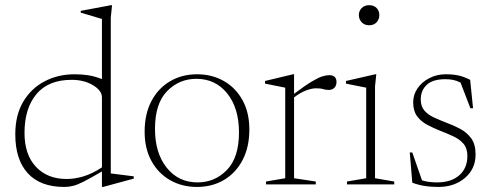

<svg xmlns="http://www.w3.org/2000/svg" viewBox="-20 -730 1947 760"><path d="M509.5 -23 388 10H383.5V-51.5Q338.5 -25 313 -12Q287.5 1 270.2 5.5Q253 10 234.5 10Q139.5 10 90 -44.2Q40.5 -98.5 40.5 -198Q40.5 -274.5 72 -327.5Q103.5 -380.5 156.8 -408.2Q210 -436 275 -436Q305 -436 330 -432Q355 -428 383.5 -417V-655L299.5 -680V-687L419.5 -709.5H423.5L418.5 -660V-43.5L509.5 -32ZM383.5 -344.5Q383.5 -371.5 348 -392.8Q312.5 -414 263.5 -414Q171.5 -414 124.2 -357.5Q77 -301 77 -204Q77 -118 122.2 -69.8Q167.5 -21.5 243.5 -21.5Q276 -21.5 310.8 -32Q345.5 -42.5 383.5 -67.5Z M759.5 10Q700.5 10 653.5 -16.8Q606.5 -43.5 579.5 -92.8Q552.5 -142 552.5 -208.5Q552.5 -278.5 579.2 -329.5Q606 -380.5 653 -408.2Q700 -436 760 -436Q819.5 -436 866.2 -409.2Q913 -382.5 940 -333.5Q967 -284.5 967 -217.5Q967 -147.5 940.2 -96.5Q913.5 -45.5 866.8 -17.8Q820 10 759.5 10ZM762 -8Q830.5 -8 878.2 -57.2Q926 -106.5 926 -206Q926 -302 879.5 -360Q833 -418 757.5 -418Q689 -418 641.2 -369Q593.5 -320 593.5 -220Q593.5 -124 640 -66Q686.5 -8 762 -8Z M1283 -432.5Q1312 -432.5 1312 -405Q1312 -391.5 1303.8 -382.8Q1295.5 -374 1281 -374Q1269 -374 1259.2 -377.2Q1249.5 -380.5 1231 -380.5Q1215 -380.5 1192.2 -372.2Q1169.5 -364 1144 -344.5V-24.5L1230 -11.5V0H1033V-11.5L1109 -24.5V-383L1029 -399V-409.5L1140 -436H1144V-358.5Q1187.5 -391.5 1214 -407.2Q1240.5 -423 1256.2 -427.8Q1272 -432.5 1283 -432.5Z M1441 -630Q1423 -630 1411.8 -641.8Q1400.5 -653.5 1400.5 -670.5Q1400.5 -687 1411.8 -698.2Q1423 -709.5 1441 -709.5Q1460 -709.5 1470.8 -698.2Q1481.5 -687 1481.5 -670.5Q1481.5 -653.5 1470.8 -641.8Q1460 -630 1441 -630ZM1469.5 -436 1464.5 -388.5V-24.5L1540.5 -11.5V0H1353.5V-11.5L1429.5 -24.5V-383Q1421.5 -384.5 1397 -389.5Q1372.5 -394.5 1349.5 -399V-409.5L1465.5 -436Z M1744.5 -436Q1775 -436 1796.8 -430.8Q1818.5 -425.5 1841 -414L1852.5 -301.5H1842L1803 -403Q1787.5 -411 1773 -413.8Q1758.5 -416.5 1742.5 -416.5Q1693 -416.5 1669.2 -394.2Q1645.5 -372 1645.5 -336.5Q1645.5 -309 1660 -292.2Q1674.5 -275.5 1698.2 -264.8Q1722 -254 1749 -243.5Q1776.5 -233.5 1802.5 -219.5Q1828.5 -205.5 1845.5 -182Q1862.5 -158.5 1862.5 -118.5Q1862.5 -61.5 1820.5 -25.8Q1778.5 10 1715.5 10Q1654.5 10 1612 -7L1602 -126.5H1612L1650.5 -16Q1676 -8 1710 -8Q1766 -8 1798 -36.2Q1830 -64.5 1830 -112.5Q1830 -143.5 1814.5 -161.2Q1799 -179 1774.2 -190.5Q1749.5 -202 1722 -212.5Q1694.5 -223.5 1670.2 -236.5Q1646 -249.5 1630.8 -270.2Q1615.5 -291 1615.5 -325Q1615.5 -355.5 1633 -380.8Q1650.5 -406 1680 -421Q1709.5 -436 1744.5 -436Z"/></svg>

Font: Newsreader 16pt ExtraLight
Style: Regular
Weight: 275
Designer: Hugues Gentile
Foundry: Production Type
Version: Version 1.003; ttfautohint (v1.8.3)